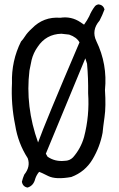

<svg xmlns="http://www.w3.org/2000/svg" viewBox="-20 -805 540 869"><path d="M410.2 -777.3Q417 -784.2 426.8 -785.2Q447.3 -782.2 453.1 -762.7Q443.4 -736.3 430.7 -711.9Q392.6 -668 416 -619.1Q466.8 -514.6 455.1 -397.5Q460 -323.2 453.1 -275.4Q446.3 -227.5 444.3 -204.1Q432.6 -140.6 398.9 -84Q365.2 -27.3 302.7 -3.9Q232.4 8.8 198.2 -8.3Q164.1 -25.4 157.2 -27.3Q145.5 -13.7 139.6 3.9Q131.8 36.1 104.5 43.9Q83 40 79.1 17.6Q83 1 89.8 -14.6Q119.1 -50.8 105.5 -88.9Q61.5 -157.2 48.8 -238.3Q29.3 -333 34.2 -428.7Q31.2 -529.3 75.2 -617.2Q84 -626 94.2 -642.1Q104.5 -658.2 124 -675.8Q176.8 -730.5 252.9 -724.6Q302.7 -732.4 344.7 -704.1L360.4 -693.4Q374 -711.9 383.8 -731.4Q393.6 -755.9 410.2 -777.3ZM293 -648.4 257.8 -652.3Q188.5 -650.4 150.4 -592.8Q130.9 -565.4 123 -533.2Q118.2 -509.8 113.3 -485.4Q93.8 -323.2 152.3 -160.2Q183.6 -248 339.8 -613.3Q327.1 -636.7 293 -648.4ZM374 -516.6 366.2 -541 187.5 -109.4 195.3 -95.7Q229.5 -72.3 272.5 -77.1Q294.9 -77.1 310.5 -92.8Q345.7 -132.8 360.4 -184.6Q385.7 -281.2 378.9 -382.8Q379.9 -450.2 374 -516.6Z"/></svg>

Font: NaikaiFont
Style: Regular
Weight: 400
Version: Version 1.67